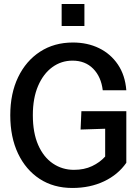

<svg xmlns="http://www.w3.org/2000/svg" viewBox="-20 -921 690 953"><path d="M339 12Q246 12 177 -33Q108 -78 69.5 -159Q31 -240 31 -349Q31 -457 70 -538Q109 -619 179 -664.5Q249 -710 342 -710Q414 -710 471.5 -682Q529 -654 565 -601Q601 -548 607 -473H490Q482 -540 442.5 -580Q403 -620 340 -620Q284 -620 239.5 -587.5Q195 -555 169 -494.5Q143 -434 143 -349Q143 -262 169.5 -201.5Q196 -141 242.5 -109.5Q289 -78 347 -78Q398 -78 437 -96.5Q476 -115 502 -144V-282L380 -278L384 -369H607V-113Q566 -54 496.5 -21Q427 12 339 12ZM286 -792V-901H399V-792Z"/></svg>

Font: Azeret Mono Thin
Style: Regular
Weight: 400
Version: Version 1.002